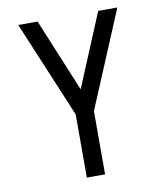

<svg xmlns="http://www.w3.org/2000/svg" viewBox="-83 -803 741 870"><g transform="rotate(-10 288.0 -367.5)"><path d="M246 0H330V-291L516 -735H428L288 -399L149 -735H60L246 -291Z"/></g></svg>

Font: Iosevka SS01 Extended
Style: Regular
Weight: 400
Width: 7
Monospace: yes
Designer: Belleve Invis
Foundry: Belleve Invis
Version: Version 3.4.7; ttfautohint (v1.8.3)